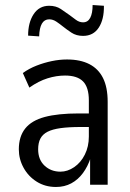

<svg xmlns="http://www.w3.org/2000/svg" viewBox="-20 -736 519 765"><path d="M203 9Q160 9 126.5 -12Q93 -33 74 -67.5Q55 -102 55 -141Q55 -192 80.5 -224Q106 -256 158.5 -270Q211 -284 293 -284H345V-230H301Q254 -230 221.5 -225.5Q189 -221 169.5 -211Q150 -201 141 -184Q132 -167 132 -141Q132 -100 157.5 -76Q183 -52 221 -52Q249 -52 275.5 -70Q302 -88 318 -120Q334 -152 334 -192V-336Q334 -388 311 -411.5Q288 -435 239 -435Q205 -435 169.5 -424Q134 -413 97 -387L71 -445Q96 -463 125.5 -474.5Q155 -486 186 -492.5Q217 -499 247 -499Q300 -499 336 -480.5Q372 -462 390.5 -425Q409 -388 409 -330V0H339V-107H341Q330 -73 310.5 -46.5Q291 -20 264 -5.5Q237 9 203 9ZM136 -591 92 -594Q92 -646 114 -679.5Q136 -713 176 -713Q203 -713 222.5 -700Q242 -687 257 -676Q269 -667 282.5 -657Q296 -647 311 -647Q330 -647 339.5 -665Q349 -683 349 -716L394 -713Q395 -659 373.5 -626Q352 -593 311 -593Q284 -593 264.5 -606Q245 -619 230 -631Q219 -640 205 -649.5Q191 -659 176 -659Q157 -659 147 -642Q137 -625 136 -591Z"/></svg>

Font: Nunito Sans 10pt Condensed
Style: Regular
Weight: 400
Width: 3
Designer: Vernon Adams
Foundry: Vernon Adams
Version: Version 3.101;gftools[0.9.27]